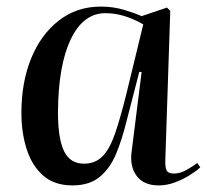

<svg xmlns="http://www.w3.org/2000/svg" viewBox="-20 -549 628 583"><path d="M482 -64Q481 -41 486 -31.5Q491 -22 508 -22Q527 -22 545.5 -32.5Q564 -43 579 -54L588 -41Q578 -31 557.5 -18Q537 -5 512 4.5Q487 14 462 14Q416 14 394.5 -15.5Q373 -45 380 -91L410 -330L403 -331L364 -180Q351 -127 333 -83Q315 -39 283.5 -12.5Q252 14 200 14Q145 14 111 -16Q77 -46 61 -96Q45 -146 45 -206Q45 -299 74.5 -371.5Q104 -444 158.5 -486.5Q213 -529 286 -529Q324 -529 357 -519Q390 -509 410 -500L487 -526L497 -516ZM235 -52Q269 -52 291 -74Q313 -96 329.5 -144Q346 -192 365 -269L415 -475Q385 -492 357 -500.5Q329 -509 300 -509Q233 -509 195 -430Q157 -351 156 -209Q156 -128 174.5 -90Q193 -52 235 -52Z"/></svg>

Font: Literata 72pt Medium
Style: Italic
Weight: 500
Italic angle: -2°
Designer: Latin by Veronika Burian and Jose Scaglione. Greek by Irene Vlachou. Cyrillic by Vera Evstafieva
Foundry: TypeTogether
Version: Version 3.002